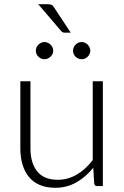

<svg xmlns="http://www.w3.org/2000/svg" viewBox="-20 -883 590 911"><path d="M76.5 0ZM124.5 -497.5V-179.5Q124.5 -109.5 156.5 -69.8Q188.5 -30 254 -30Q302.5 -30 344.5 -54.8Q386.5 -79.5 420 -123.5V-497.5H468V0H441.5Q429 0 427 -13L422.5 -87Q388 -44 342.8 -18Q297.5 8 242 8Q200.5 8 169.5 -5Q138.5 -18 118 -42.5Q97.5 -67 87 -101.5Q76.5 -136 76.5 -179.5V-497.5ZM232.5 -642Q232.5 -634 229 -626.8Q225.5 -619.5 219.8 -614Q214 -608.5 206.5 -605.2Q199 -602 191 -602Q182.5 -602 175.2 -605.2Q168 -608.5 162.2 -614Q156.5 -619.5 153.2 -626.8Q150 -634 150 -642Q150 -650.5 153.2 -658Q156.5 -665.5 162.2 -671.2Q168 -677 175.2 -680.2Q182.5 -683.5 191 -683.5Q199 -683.5 206.5 -680.2Q214 -677 219.8 -671.2Q225.5 -665.5 229 -658Q232.5 -650.5 232.5 -642ZM408.5 -642Q408.5 -634 405 -626.8Q401.5 -619.5 396 -614Q390.5 -608.5 383 -605.2Q375.5 -602 367.5 -602Q359 -602 351.5 -605.2Q344 -608.5 338.5 -614Q333 -619.5 329.8 -626.8Q326.5 -634 326.5 -642Q326.5 -659 338.5 -671.2Q350.5 -683.5 367.5 -683.5Q375.5 -683.5 383 -680.2Q390.5 -677 396 -671.2Q401.5 -665.5 405 -658Q408.5 -650.5 408.5 -642ZM207.5 -863Q219.5 -863 225.5 -859.5Q231.5 -856 237 -847L315.5 -728H288Q282 -728 277.8 -729.8Q273.5 -731.5 269.5 -736.5L161.5 -863Z"/></svg>

Font: Lato Light
Style: Regular
Weight: 300
Designer: Lukasz Dziedzic
Foundry: tyPoland Lukasz Dziedzic
Version: Version 2.007; 2014-02-27